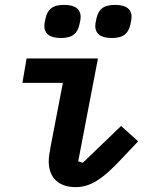

<svg xmlns="http://www.w3.org/2000/svg" viewBox="-20 -756 640 788"><path d="M230 -600C279 -600 298 -620 306 -655C310 -671 311 -680 311 -687C311 -715 293 -736 243 -736C194 -736 175 -716 167 -681C163 -665 162 -656 162 -649C162 -621 180 -600 230 -600ZM439 -600C488 -600 507 -620 515 -655C519 -671 520 -680 520 -687C520 -715 502 -736 452 -736C403 -736 384 -716 376 -681C372 -665 371 -656 371 -649C371 -621 389 -600 439 -600ZM290 12C352 12 402 -22 477 -102L547 -176L477 -239L320 -88L301 -94L382 -516H89L72 -416H238L189 -161C183 -129 180 -112 180 -93C180 -30 218 12 290 12Z"/></svg>

Font: IBM Plex Mono SmBld
Style: Italic
Weight: 600
Italic angle: -9.5°
Monospace: yes
Designer: Mike Abbink, Paul van der Laan, Pieter van Rosmalen
Foundry: Bold Monday
Version: Version 2.004